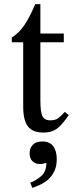

<svg xmlns="http://www.w3.org/2000/svg" viewBox="-20 -630 355 927"><path d="M293 -90 312 -74Q293 -47 276.5 -28.5Q260 -10 240 0Q220 10 188 10Q138 10 115 -19.5Q92 -49 92 -116V-426H37V-449Q72 -471 97.5 -508.5Q123 -546 150 -610H175V-468H288V-426H175V-144Q175 -91 184.5 -70Q194 -49 223 -49Q247 -49 260.5 -59Q274 -69 293 -90ZM136 277 126 252Q153 242 178.5 220.5Q204 199 204 156Q188 162 173 162Q151 162 137 148.5Q123 135 123 110Q123 86 138 69.5Q153 53 184 53Q220 53 237 76Q254 99 254 138Q254 174 241.5 198.5Q229 223 210.5 238.5Q192 254 171.5 263Q151 272 136 277Z"/></svg>

Font: STIX Two Text
Style: Regular
Weight: 400
Designer: Ross Mills, John Hudson & Paul Hanslow, Tiro Typeworks Ltd; with prior portions MicroPress Inc., and Coen Hoffman.
Foundry: Tiro Typeworks Ltd
Version: Version 2.13 b171